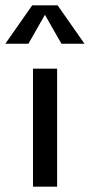

<svg xmlns="http://www.w3.org/2000/svg" viewBox="-43 -696 335 716"><path d="M172 -676H77L-23 -533H63L124.5 -640.9L186 -533H272ZM170 0V-440H80V0Z"/></svg>

Font: Glacial Indifference
Style: Medium
Weight: 500
Version: Version 1.001